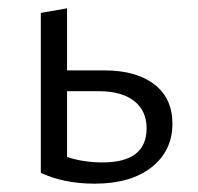

<svg xmlns="http://www.w3.org/2000/svg" viewBox="-20 -440 475 461"><path d="M230 -271Q307 -271 350.5 -237.5Q394 -204 394 -143Q394 -78 344 -38.5Q294 1 207 1Q134 1 78 -25V-409L141 -420V-271ZM226 -50Q332 -50 332 -132Q332 -174 302 -197.5Q272 -221 218 -221H141V-63Q181 -50 226 -50Z"/></svg>

Font: EauTestInfant
Style: Italic
Weight: 400
Italic angle: -12°
Designer: Christian Thalmann (Catharsis Fonts)
Version: Version 0.001;PS 000.001;hotconv 1.0.88;makeotf.lib2.5.64775